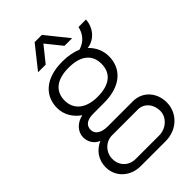

<svg xmlns="http://www.w3.org/2000/svg" viewBox="-271 -804 1068 1068"><g transform="rotate(-45 262.5 -270.5)"><path d="M128 -591H188L262 -683L336 -591H396L290 -723H233ZM162 182H358C450 182 516 116 516 33C516 -44 463 -104 387 -104H187C142 -104 108 -123 108 -157C108 -197 140 -211 183 -211H267C406 -211 470 -284 470 -375C470 -418 453 -459 419 -491C484 -500 521 -556 524 -610H465C455 -564 426 -531 380 -517C349 -530 312 -538 266 -538C126 -538 62 -466 62 -375C62 -323 90 -278 133 -248C84 -238 49 -201 49 -157C49 -124 67 -90 103 -76C53 -54 20 -10 20 49C20 126 83 182 162 182ZM266 -260C169 -260 121 -309 121 -375C121 -445 169 -489 266 -489C364 -489 411 -445 411 -375C411 -304 364 -260 266 -260ZM171 134C120 134 79 98 79 42C79 -9 120 -52 171 -52H375C420 -52 457 -14 457 42C457 91 411 134 356 134Z"/></g></svg>

Font: Archivo ExtraLight
Style: Regular
Weight: 200
Designer: Hector Gatti
Foundry: Omnibus-Type
Version: Version 2.001